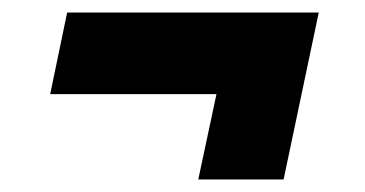

<svg xmlns="http://www.w3.org/2000/svg" viewBox="-20 -338 582 306"><path d="M296 -52 325 -188H60L87 -318H488L432 -52Z"/></svg>

Font: Saira Thin ExtraBold
Style: Italic
Weight: 800
Italic angle: -12°
Version: Version 1.101